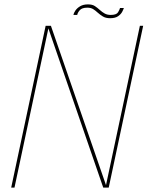

<svg xmlns="http://www.w3.org/2000/svg" viewBox="-20 -855 672 875"><path d="M46 0H31L188 -737.5H212L463.5 -10L462.5 -8.5L617.5 -737.5H632.5L475.5 0H450.5L200 -727L201 -728ZM544.5 -818.5Q542.5 -812 536.8 -801Q531 -790 518 -781Q505 -772 481.5 -772Q462 -772 448.8 -780Q435.5 -788 424 -798.5Q415 -807 404.5 -813.5Q394 -820 378 -820Q353.5 -820 343.5 -808.5Q333.5 -797 332 -787H314.5Q316 -795.5 323.5 -806.8Q331 -818 345.2 -826.5Q359.5 -835 381 -835Q401 -835 412.5 -827.2Q424 -819.5 435 -809.5Q446 -799.5 457.5 -793.2Q469 -787 484.5 -787Q510.5 -787 517.8 -798.8Q525 -810.5 527 -818.5Z"/></svg>

Font: Epilogue Thin
Style: Italic
Weight: 250
Italic angle: -12°
Designer: Tyler Finck
Foundry: Etcetera Type Co
Version: Version 2.112